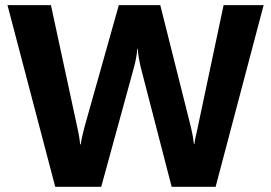

<svg xmlns="http://www.w3.org/2000/svg" viewBox="-20 -720 1045 740"><path d="M8.8 -700.2H176.3L276.9 -233.9Q287.6 -186.5 288.6 -163.6H291Q292.5 -175.3 297.1 -195.8Q301.8 -216.3 306.6 -233.9L438 -700.2H597.7L715.8 -230Q724.1 -195.3 727.5 -164.6H729.5Q730 -178.7 738.8 -213.4L742.7 -231.9L841.8 -700.2H996.1L811 0H641.6L522.5 -460.4Q518.6 -476.6 515.1 -496.6Q511.7 -516.6 511.2 -531.7H509.3Q506.3 -497.1 496.6 -461.4L370.1 0H192.9Z"/></svg>

Font: Selawik
Style: Bold
Weight: 700
Designer: Aaron Bell
Foundry: Microsoft Corporation
Version: Version 1.01